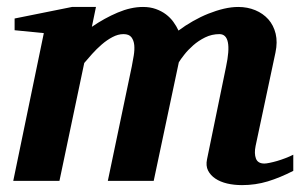

<svg xmlns="http://www.w3.org/2000/svg" viewBox="-20 -520 866 552"><path d="M823.2 -28.8Q785.2 -9.3 749.8 1.5Q714.4 12.2 675.8 12.2Q652.8 12.2 633.1 7.6Q613.3 2.9 599.1 -6.6Q585 -16.1 578.1 -29.8Q571.3 -43.5 575.2 -62L629.9 -328.1Q649.9 -421.9 610.8 -421.9Q588.9 -421.9 569.6 -412.4Q550.3 -402.8 535.4 -389.6Q520.5 -376.5 509.8 -362.8Q499 -349.1 494.1 -340.8L421.9 0H290L358.9 -329.1Q361.8 -343.8 364.5 -360.1Q367.2 -376.5 366 -390.1Q364.7 -403.8 357.9 -412.8Q351.1 -421.9 335 -421.9Q319.3 -421.9 303.2 -413.3Q287.1 -404.8 272.5 -392.1Q257.8 -379.4 244.9 -365Q231.9 -350.6 222.2 -338.9L150.9 0H18.1L106 -424.8L22 -433.1V-466.8L187 -500H255.9L244.1 -442.9Q280.3 -467.8 318.4 -483.9Q356.4 -500 391.1 -500Q411.6 -500 428 -494.1Q444.3 -488.3 457 -478.8Q469.7 -469.2 478.5 -457Q487.3 -444.8 493.2 -432.1Q512.7 -446.8 534.7 -459.2Q556.6 -471.7 579.1 -480.7Q601.6 -489.7 623.5 -494.9Q645.5 -500 665 -500Q691.4 -500 713.9 -490.7Q736.3 -481.4 751.5 -464.4Q766.6 -447.3 772.5 -423.1Q778.3 -398.9 772 -369.1L714.8 -100.1Q710.4 -78.6 715.8 -64.2Q721.2 -49.8 740.2 -49.8Q745.1 -49.8 754.9 -51.8Q764.6 -53.7 776.4 -57.1Q788.1 -60.5 800.3 -65.2Q812.5 -69.8 823.2 -75.2Z"/></svg>

Font: Charis SIL APac
Style: Bold Italic
Weight: 700
Italic angle: -11°
Foundry: SIL International
Version: Version 5.000